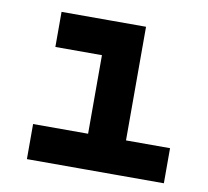

<svg xmlns="http://www.w3.org/2000/svg" viewBox="-64 -588 713 658"><g transform="rotate(10 293.0 -259.0)"><path d="M261.2 0V-517.6H393.1V0ZM69.8 0V-122.1H271V0ZM383.3 0V-122.1H546.4V0ZM99.1 -395.5V-517.6H393.1V-395.5Z"/></g></svg>

Font: Cascadia Mono PL
Style: Regular
Weight: 400
Monospace: yes
Designer: Aaron Bell
Foundry: Saja Typeworks
Version: Version 2102.003